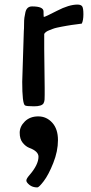

<svg xmlns="http://www.w3.org/2000/svg" viewBox="-20 -463 395 838"><path d="M77 -106 84 -328Q85 -336 85 -356Q85 -376 86.5 -386Q88 -396 91 -410Q97 -435 120 -435Q170 -435 170 -413Q170 -396 171 -389Q177 -389 229 -416Q281 -443 318 -443Q333 -443 338.5 -435.5Q344 -428 344 -401Q344 -374 337 -360Q331 -359 315.5 -357Q300 -355 292.5 -354Q285 -353 271 -350.5Q257 -348 249 -346.5Q241 -345 229.5 -342.5Q218 -340 210.5 -337Q203 -334 195 -331Q179 -325 173 -315V-250L175 -80V-65Q175 -61 175 -48.5Q175 -36 174.5 -28Q174 -20 170 -12Q162 1 128.5 1Q95 1 89 -3Q77 -11 77 -106ZM143 355Q122 355 108.5 344Q95 333 95 325Q95 317 108 302Q148 256 148 221Q148 197 107 182Q92 176 79 160Q66 144 66 116.5Q66 89 88.5 67Q111 45 147 45Q183 45 208 72.5Q233 100 233 148.5Q233 197 212.5 248.5Q192 300 171 327.5Q150 355 143 355Z"/></svg>

Font: Cagliostro
Style: Regular
Weight: 400
Designer: Matthew Desmond
Foundry: Matthew Desmond
Version: Version